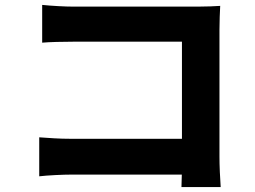

<svg xmlns="http://www.w3.org/2000/svg" viewBox="-20 -737 1040 783"><path d="M152 -717Q181 -714 217.5 -712Q254 -710 280 -710H787Q810 -710 838.5 -711Q867 -712 878 -713Q877 -695 876 -667.5Q875 -640 875 -616V-98Q875 -72 876.5 -36Q878 0 880 26H720Q721 0 721.5 -26.5Q722 -53 722 -81V-567H280Q247 -567 210.5 -566Q174 -565 152 -563ZM140 -177Q167 -175 200.5 -173Q234 -171 268 -171H810V-25H273Q244 -25 205 -23Q166 -21 140 -18Z"/></svg>

Font: Noto Sans KR ExtraBold
Style: Regular
Weight: 800
Designer: Ryoko NISHIZUKA  (kana, bopomofo & ideographs); Paul D. Hunt (Latin, Greek & Cyrillic); Sandoll Communications , Soo-you
Foundry: Adobe
Version: Version 2.004-H2;hotconv 1.0.118;makeotfexe 2.5.65603